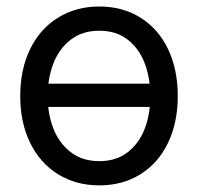

<svg xmlns="http://www.w3.org/2000/svg" viewBox="-20 -557 607 588"><path d="M467.8 -229.5H97.7V-300.8H467.8ZM42 -262.7Q42 -344.7 72.3 -406.7Q102.5 -468.8 157.7 -502.9Q212.9 -537.1 284.2 -537.1Q355.5 -537.1 410.2 -502.9Q464.8 -468.8 494.6 -406.7Q524.4 -344.7 524.4 -262.7Q524.4 -181.6 494.6 -119.6Q464.8 -57.6 410.2 -23.4Q355.5 10.7 284.2 10.7Q212.9 10.7 157.7 -23.4Q102.5 -57.6 72.3 -119.6Q42 -181.6 42 -262.7ZM440.4 -262.7Q440.4 -317.4 423.3 -362.8Q406.2 -408.2 371.1 -435.5Q335.9 -462.9 284.2 -462.9Q232.4 -462.9 196.8 -435.5Q161.1 -408.2 143.6 -362.8Q126 -317.4 126 -262.7Q126 -208 143.6 -163.1Q161.1 -118.2 196.8 -90.8Q232.4 -63.5 284.2 -63.5Q335.9 -63.5 371.1 -90.8Q406.2 -118.2 423.3 -163.1Q440.4 -208 440.4 -262.7Z"/></svg>

Font: Pretendard GOV Variable
Style: Regular
Weight: 400
Designer: Base glyphs from Inter by Rasmus Andersson; Hangul glyphs from Noto Sans CJK(Source Han Sans) by Jang Soo-young and Kang
Foundry: Kil Hyung-jin
Version: Version 1.307;Glyphs 3.2 (3192)